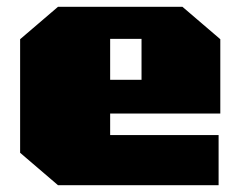

<svg xmlns="http://www.w3.org/2000/svg" viewBox="-20 -543 705 563"><path d="M150 0 39 -95V-428L150 -523H515L626 -428V-210H303V-147H621V0ZM303 -309H395V-429H303Z"/></svg>

Font: Tomorrow ExtraBold
Style: Regular
Weight: 800
Designer: Tony de Marco, Monica Rizzolli
Foundry: Just in Type
Version: Version 2.002